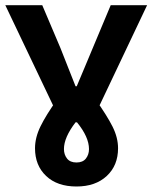

<svg xmlns="http://www.w3.org/2000/svg" viewBox="-25 -693 576 726"><path d="M264.2 12.2Q191.4 12.2 149.4 -27.6Q107.4 -67.4 107.4 -132.3Q107.4 -172.9 128.2 -215.3Q148.9 -257.8 192.4 -318.8V-259.3L-4.9 -673.3H134.8L203.6 -511.2Q216.8 -477.1 231.9 -439.5Q247.1 -401.9 260.7 -366.7H265.1Q279.3 -401.9 295.7 -439.5Q312 -477.1 325.7 -511.2L393.6 -673.3H531.2L335 -259.8V-318.8Q379.4 -256.3 400.4 -214.6Q421.4 -172.9 421.4 -132.3Q421.4 -67.4 378.7 -27.6Q335.9 12.2 264.2 12.2ZM264.2 -78.6Q288.1 -78.6 299.8 -93.5Q311.5 -108.4 311.5 -129.4Q311.5 -174.8 266.1 -230.5H260.7Q216.8 -173.3 216.8 -129.4Q216.8 -108.4 228.5 -93.5Q240.2 -78.6 264.2 -78.6Z"/></svg>

Font: Akatab ExtraBold
Style: Regular
Weight: 800
Designer: SIL International
Foundry: SIL International
Version: Version 3.000